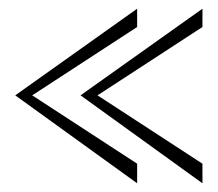

<svg xmlns="http://www.w3.org/2000/svg" viewBox="-20 -514 500 441"><path d="M295 -494V-452L54 -295L295 -138V-93L15 -295ZM445 -494V-452L204 -295L445 -138V-93L165 -295Z"/></svg>

Font: Darker Grotesque Light
Style: Regular
Weight: 300
Designer: Gabriel Lam
Foundry: TypeRant
Version: Version 1.000;gftools[0.9.28]